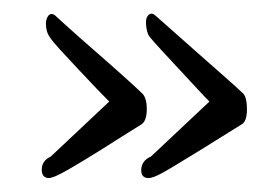

<svg xmlns="http://www.w3.org/2000/svg" viewBox="-20 -327 399 276"><path d="M194 -71Q183 -71 183 -82Q183 -96 197 -102L281 -181Q275 -187 263 -200Q251 -213 237 -228Q223 -243 211.5 -255.5Q200 -268 196 -273Q192 -277 190.5 -287Q189 -297 191 -302Q196 -311 203 -305Q203 -305 220 -290Q237 -275 259.5 -255Q282 -235 302 -217.5Q322 -200 328 -194Q332 -191 333.5 -184.5Q335 -178 335 -170Q335 -152 327 -148Q325 -147 308.5 -136.5Q292 -126 270 -112.5Q248 -99 229 -87.5Q210 -76 202 -73Q196 -71 194 -71ZM51 -71Q40 -71 40 -83Q40 -96 53 -102L137 -181Q131 -187 118.5 -200Q106 -213 92 -228Q78 -243 66.5 -255.5Q55 -268 52 -273Q46 -281 46 -293Q46 -298 48 -302Q52 -310 59 -305Q59 -305 75.5 -290Q92 -275 115 -255Q138 -235 157.5 -217.5Q177 -200 183 -194Q191 -188 191 -170Q191 -153 183 -148Q181 -147 164.5 -136.5Q148 -126 126.5 -112.5Q105 -99 85.5 -87.5Q66 -76 58 -73Q52 -71 51 -71Z"/></svg>

Font: Gwendolyn
Style: Bold
Weight: 700
Designer: Robert E. Leuschke
Foundry: Robert E. Leuschke
Version: Version 1.010; ttfautohint (v1.8.3)